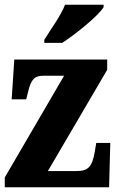

<svg xmlns="http://www.w3.org/2000/svg" viewBox="-20 -786 491 806"><path d="M166 -619V-606H241C300 -644 394 -721 415 -756V-766H253C236 -721 191 -660 166 -619ZM0 0H438L443 -186H384L378 -150C367 -84 349 -68 301 -68H181L430 -493V-536H40L29 -369H90L98 -401C111 -456 127 -468 163 -468H249L0 -41Z"/></svg>

Font: Noto Serif Devanagari ExtraCondensed Black
Style: Regular
Weight: 900
Width: 2
Designer: Universal Thirst, Indian Type Foundry and the Monotype Design Team
Foundry: Monotype Imaging Inc.
Version: Version 2.004